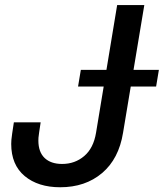

<svg xmlns="http://www.w3.org/2000/svg" viewBox="-20 -748 663 777"><path d="M223.6 9.8Q134.3 9.8 79.8 -35.6Q25.4 -81.1 25.4 -165.5Q25.4 -172.9 26.1 -182.1Q26.9 -191.4 29.3 -208Q31.7 -224.6 36.1 -252.9H144.5Q140.6 -226.6 138.4 -212.2Q136.2 -197.8 135.7 -190.9Q135.3 -184.1 135.3 -179.2Q135.3 -132.8 160.6 -108.6Q186 -84.5 231.4 -84.5Q283.2 -84.5 320.8 -116.5Q358.4 -148.4 368.7 -210.9L454.1 -727.5H564L478 -210.9Q460.9 -105 393.1 -47.6Q325.2 9.8 223.6 9.8ZM295.9 -397.9 307.1 -465.3H623L611.8 -397.9Z"/></svg>

Font: Inter 24pt Medium
Style: Italic
Weight: 500
Italic angle: -9.3988°
Designer: Rasmus Andersson
Foundry: rsms
Version: Version 4.001;git-66647c0bb